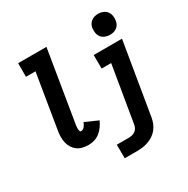

<svg xmlns="http://www.w3.org/2000/svg" viewBox="-210 -942 1319 1345"><g transform="rotate(-30 450.0 -270.0)"><path d="M246 8Q222 8 198.5 2.5Q175 -3 157 -16Q139 -29 126.5 -48.5Q114 -68 108.5 -91Q103 -114 103.5 -138.5Q104 -163 108 -187L180 -625H103V-735H332L239 -169Q238 -163 237 -157Q236 -151 235.5 -144.5Q235 -138 235 -132Q235 -126 235.5 -120Q236 -114 238.5 -108Q241 -102 247 -102Q256 -102 263.5 -106.5Q271 -111 276.5 -118Q282 -125 286.5 -133Q291 -141 293 -149L397 -103Q387 -80 372 -59Q357 -38 337.5 -22.5Q318 -7 294 0.5Q270 8 246 8ZM417 215 416 105H513Q526 105 539.5 102Q553 99 564.5 91Q576 83 583 70.5Q590 58 592 45L668 -410H591L590 -520H819L722 63Q718 86 709 108Q700 130 684.5 149Q669 168 648.5 181Q628 194 605 202Q582 210 559 212.5Q536 215 514 215ZM761 -585Q741 -585 722 -592.5Q703 -600 691.5 -615Q680 -630 677 -650Q674 -670 677 -691Q679 -705 687 -718Q695 -731 707 -739.5Q719 -748 733 -751.5Q747 -755 761 -755Q781 -755 799.5 -747.5Q818 -740 829.5 -725Q841 -710 844.5 -690Q848 -670 844 -649Q842 -635 834.5 -622Q827 -609 815 -600.5Q803 -592 789 -588.5Q775 -585 761 -585Z"/></g></svg>

Font: Iosevka Etoile Extrabold
Style: Italic
Weight: 800
Italic angle: -9°
Designer: Belleve Invis
Foundry: Belleve Invis
Version: Version 22.1.2; ttfautohint (v1.8.4)